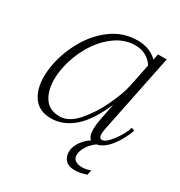

<svg xmlns="http://www.w3.org/2000/svg" viewBox="-160 -619 840 895"><g transform="rotate(30 259.5 -171.5)"><path d="M343 98Q343 117 357 126Q371 135 393 135Q414 135 438 126L433 152Q398 164 370 164Q336 164 320 146.5Q304 129 304 103Q304 94 305 90Q310 65 326.5 43Q343 21 367 5Q350 -7 350 -48Q350 -67 356 -101L374 -191Q328 -84 272.5 -37Q217 10 154 10Q90 10 59 -32.5Q28 -75 28 -143Q28 -176 36 -216Q51 -288 90 -355Q129 -422 189 -464.5Q249 -507 324 -507Q390 -507 431 -466L437 -498H484L398 -76Q394 -54 394 -46Q394 -22 410 -22Q430 -22 460.5 -62.5Q491 -103 503 -141L519 -134Q498 -77 466 -37.5Q434 2 398 9Q373 27 358 51Q343 75 343 98ZM398 -308 423 -430Q409 -453 384 -467.5Q359 -482 326 -482Q267 -482 216 -444Q165 -406 130.5 -346Q96 -286 83 -221Q76 -184 76 -156Q76 -96 102 -57Q128 -18 184 -18Q233 -18 278.5 -70.5Q324 -123 356.5 -192.5Q389 -262 398 -308Z"/></g></svg>

Font: Trirong ExtraLight
Style: Italic
Weight: 275
Italic angle: -12°
Designer: Katatrad Team
Foundry: CadsonDemak
Version: Version 1.003